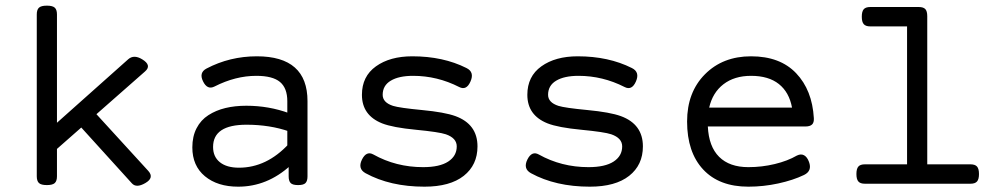

<svg xmlns="http://www.w3.org/2000/svg" viewBox="-20 -666 3638 696"><path d="M444.8 -451.2 140.1 -179.7 180.7 -121.1 505.4 -406.7Q531.7 -429.2 495.1 -451.2Q465.3 -469.2 444.8 -451.2ZM149.4 -645.5Q129.4 -645.5 121.3 -638.2Q113.3 -630.9 113.3 -613.8V-26.9Q113.3 -9.8 121.3 -2.4Q129.4 4.9 149.4 4.9H150.4Q170.4 4.9 178.5 -2.4Q186.5 -9.8 186.5 -26.9V-613.8Q186.5 -630.9 178.5 -638.2Q170.4 -645.5 150.4 -645.5ZM239.7 -242.2 458 -1.5Q474.1 16.6 506.8 -2.4Q540 -21.5 517.6 -46.4L299.3 -285.2Z M728.5 -417.5Q700.7 -402.8 715.8 -371.6Q731.4 -338.9 757.8 -352.5Q833.5 -391.1 909.2 -391.1Q968.3 -391.1 994.9 -368.9Q1021.5 -346.7 1021.5 -299.3V-130.9L1026.4 -67.9V-26.9Q1026.4 -9.8 1033.7 -2.4Q1041 4.9 1060.1 4.9H1061Q1080.1 4.9 1087.4 -2.4Q1094.7 -9.8 1094.7 -26.9V-299.3Q1094.7 -461.9 911.1 -461.9Q813 -461.9 728.5 -417.5ZM677.2 -131.8Q677.2 -64.9 722.9 -27.1Q768.6 10.7 843.3 10.7Q948.2 10.7 1032.2 -65.4L1026.9 -144.5Q946.8 -58.1 846.2 -58.1Q801.8 -58.1 777.1 -77.9Q752.4 -97.7 752.4 -133.3Q752.4 -213.9 873.5 -213.9Q958 -213.9 1028.3 -189.5L1028.8 -255.4Q954.6 -282.7 873 -282.7Q831.5 -282.7 797.1 -274.4Q762.7 -266.1 735.4 -248.5Q708 -231 692.6 -201.2Q677.2 -171.4 677.2 -131.8Z M1710.9 -135.3Q1710.9 -215.8 1630.9 -245.1Q1591.8 -259.3 1510 -267.1Q1428.2 -274.9 1404.8 -282.2Q1367.2 -294.4 1367.2 -322.3Q1367.2 -356 1396.5 -373.5Q1425.8 -391.1 1477.5 -391.1Q1564.9 -391.1 1644.5 -350.6Q1670.9 -336.9 1685.5 -370.6Q1700.7 -404.8 1670.9 -419.4Q1586.4 -461.9 1474.6 -461.9Q1393.6 -461.9 1342.8 -425.5Q1292 -389.2 1292 -322.3Q1292 -248 1365.2 -218.8Q1403.8 -203.6 1487.8 -195.6Q1571.8 -187.5 1596.2 -179.2Q1635.7 -165.5 1635.7 -135.3Q1635.7 -100.6 1604.7 -80.3Q1573.7 -60.1 1513.7 -60.1Q1415.5 -60.1 1333.5 -106Q1308.1 -120.1 1292 -87.4Q1275.9 -54.2 1305.2 -38.1Q1394.5 10.7 1518.6 10.7Q1611.3 10.7 1661.1 -28.6Q1710.9 -67.9 1710.9 -135.3Z M2310.5 -135.3Q2310.5 -215.8 2230.5 -245.1Q2191.4 -259.3 2109.6 -267.1Q2027.8 -274.9 2004.4 -282.2Q1966.8 -294.4 1966.8 -322.3Q1966.8 -356 1996.1 -373.5Q2025.4 -391.1 2077.1 -391.1Q2164.6 -391.1 2244.1 -350.6Q2270.5 -336.9 2285.2 -370.6Q2300.3 -404.8 2270.5 -419.4Q2186 -461.9 2074.2 -461.9Q1993.2 -461.9 1942.4 -425.5Q1891.6 -389.2 1891.6 -322.3Q1891.6 -248 1964.8 -218.8Q2003.4 -203.6 2087.4 -195.6Q2171.4 -187.5 2195.8 -179.2Q2235.4 -165.5 2235.4 -135.3Q2235.4 -100.6 2204.3 -80.3Q2173.3 -60.1 2113.3 -60.1Q2015.1 -60.1 1933.1 -106Q1907.7 -120.1 1891.6 -87.4Q1875.5 -54.2 1904.8 -38.1Q1994.1 10.7 2118.2 10.7Q2210.9 10.7 2260.7 -28.6Q2310.5 -67.9 2310.5 -135.3Z M2470.7 -225.6Q2470.7 -114.3 2528.8 -51.8Q2586.9 10.7 2692.9 10.7Q2747.6 10.7 2801.3 -1Q2855 -12.7 2894.5 -31.7Q2924.8 -46.4 2912.6 -79.1Q2906.2 -96.7 2895 -103Q2883.8 -109.4 2868.7 -102.1Q2835 -82.5 2788.3 -71.3Q2741.7 -60.1 2692.9 -60.1Q2624.5 -60.1 2586.9 -97.4Q2549.3 -134.8 2545.9 -207.5H2899.4Q2916 -207.5 2923.6 -214.6Q2931.2 -221.7 2930.2 -237.8Q2924.3 -339.4 2866 -400.6Q2807.6 -461.9 2702.6 -461.9Q2600.1 -461.9 2535.4 -396.7Q2470.7 -331.5 2470.7 -225.6ZM2851.1 -275.9H2550.8Q2563 -330.1 2602.5 -360.6Q2642.1 -391.1 2702.6 -391.1Q2766.1 -391.1 2803.5 -361.3Q2840.8 -331.5 2851.1 -275.9Z M3268.1 -640.6V-51.8H3341.3V-607.4Q3341.3 -625.5 3334.2 -633.1Q3327.1 -640.6 3310.5 -640.6ZM3115.2 -70.3Q3098.6 -70.3 3091.6 -62.3Q3084.5 -54.2 3084.5 -35.2Q3084.5 -16.1 3091.6 -8.1Q3098.6 0 3115.2 0H3498Q3514.6 0 3521.7 -8.1Q3528.8 -16.1 3528.8 -35.2Q3528.8 -54.2 3521.7 -62.3Q3514.6 -70.3 3498 -70.3ZM3134.8 -640.6Q3118.2 -640.6 3111.1 -632.6Q3104 -624.5 3104 -605.5Q3104 -586.4 3111.1 -578.4Q3118.2 -570.3 3134.8 -570.3H3297.9V-640.6Z"/></svg>

Font: Courier Prime Code
Style: Regular
Weight: 400
Designer: Alan Dague-Greene
Foundry: Quote-Unquote Apps
Version: Version 3.18